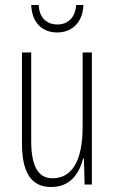

<svg xmlns="http://www.w3.org/2000/svg" viewBox="-20 -739 458 769"><path d="M314 -719H285C282 -672 255 -641 210 -641C164 -641 137 -671 135 -719H105C108 -646 151 -609 209 -609C271 -609 312 -652 314 -719ZM348 -529H311V-233C311 -90 266 -25 190 -25C135 -25 105 -70 105 -174V-529H68V-165C68 -49 104 10 185 10C264 10 298 -47 313 -104H316L319 0H348Z"/></svg>

Font: Noto Sans Sinhala ExtraCondensed ExtraLight
Style: Regular
Weight: 200
Width: 2
Designer: Jelle Bosma - Monotype Design Team
Foundry: Monotype Imaging Inc.
Version: Version 2.006